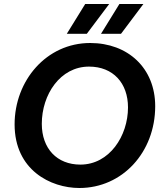

<svg xmlns="http://www.w3.org/2000/svg" viewBox="-20 -928 818 960"><path d="M377 12C592 12 756 -167 756 -397C756 -588 619 -713 431 -713C212 -713 53 -525 53 -306C53 -78 233 12 377 12ZM382 -105C265 -105 189 -185 189 -309C189 -455 281 -595 425 -595C546 -595 620 -512 620 -391C620 -248 527 -105 382 -105ZM414 -759 526 -908H406L314 -759ZM585 -759 697 -908H577L485 -759Z"/></svg>

Font: Fixel Display SemiBold
Style: Italic
Weight: 600
Italic angle: -10°
Designer: AlfaBravo + MacPaw
Foundry: Kyrylo Tkachov, Marchela Mozhyna, Serhii Makarenko, Maria Weinstein, Zakhar Kryvoshyya
Version: Version 1.210;Glyphs 3.2 (3217)